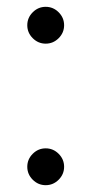

<svg xmlns="http://www.w3.org/2000/svg" viewBox="-20 -531 268 563"><path d="M76 -4Q60 -20 60 -42Q60 -64 76 -80Q92 -96 114 -96Q136 -96 152 -80Q168 -64 168 -42Q168 -20 152 -4Q136 12 114 12Q92 12 76 -4ZM76 -419Q60 -435 60 -457Q60 -479 76 -495Q92 -511 114 -511Q136 -511 152 -495Q168 -479 168 -457Q168 -435 152 -419Q136 -403 114 -403Q92 -403 76 -419Z"/></svg>

Font: Tenor Sans
Style: Regular
Weight: 400
Designer: Denis Masharov
Foundry: Denis Masharov
Version: Version 1.1